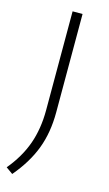

<svg xmlns="http://www.w3.org/2000/svg" viewBox="-128 -583 486 857"><g transform="rotate(15 115.0 -154.5)"><path d="M23 230.5 -8.5 208Q45.5 143 70.5 72.8Q95.5 2.5 95.5 -83.5V-540.5H141.5V-86Q141.5 7.5 113 82.8Q84.5 158 23 230.5Z"/></g></svg>

Font: Encode Sans Exp XLt
Style: Regular
Weight: 200
Width: 7
Designer: Multiple Designers
Foundry: Impallari Type
Version: Version 3.002; ttfautohint (v1.8.3) -l 8 -r 50 -G 200 -x 14 